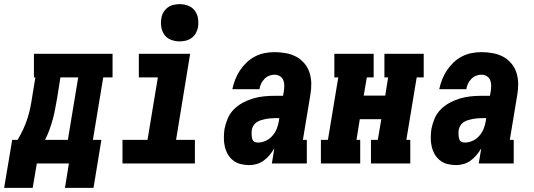

<svg xmlns="http://www.w3.org/2000/svg" viewBox="-62 -790 2582 928"><path d="M-42 118 -3 -114H23Q38 -139 50.5 -166Q63 -193 71.5 -220Q80 -247 85.5 -275Q91 -303 95 -331L109 -416H102V-530H482V-416H437L387 -114H428L390 118H252L271 0H116L96 118ZM266 -114 316 -416H230L214 -315Q209 -289 204.5 -263.5Q200 -238 193 -213Q186 -188 177 -163Q168 -138 156 -114Z M530 0V-114H651L701 -416H609V-530H857L789 -114H880V0ZM806 -590Q785 -590 765 -597.5Q745 -605 733 -621.5Q721 -638 717.5 -659Q714 -680 718 -702Q720 -717 728 -730.5Q736 -744 748.5 -753.5Q761 -763 776.5 -766.5Q792 -770 806 -770Q828 -770 847.5 -762.5Q867 -755 879.5 -738.5Q892 -722 895 -701Q898 -680 895 -658Q892 -643 884.5 -629.5Q877 -616 864 -606.5Q851 -597 836 -593.5Q821 -590 806 -590Z M1143 8Q1122 8 1101.5 3Q1081 -2 1065 -14.5Q1049 -27 1039 -44.5Q1029 -62 1024.5 -82Q1020 -102 1020 -123.5Q1020 -145 1023 -166Q1028 -192 1038.5 -217Q1049 -242 1068.5 -261.5Q1088 -281 1112.5 -294Q1137 -307 1163 -314.5Q1189 -322 1215 -324.5Q1241 -327 1267 -327H1306L1310 -349Q1312 -363 1312 -377Q1312 -391 1307 -403Q1302 -415 1290.5 -422Q1279 -429 1265 -429Q1252 -429 1239 -424Q1226 -419 1216 -408.5Q1206 -398 1200 -385.5Q1194 -373 1192 -359H1061Q1066 -383 1075 -406Q1084 -429 1098 -450Q1112 -471 1130.5 -488.5Q1149 -506 1171.5 -517.5Q1194 -529 1218 -533.5Q1242 -538 1265 -538Q1293 -538 1320 -533Q1347 -528 1369.5 -516Q1392 -504 1409 -484Q1426 -464 1434 -439Q1442 -414 1442.5 -386.5Q1443 -359 1438 -331L1402 -114H1421V0H1252L1264 -73Q1254 -56 1241.5 -41Q1229 -26 1213.5 -14.5Q1198 -3 1179.5 2.5Q1161 8 1143 8ZM1185 -101Q1204 -101 1222.5 -109.5Q1241 -118 1254.5 -133.5Q1268 -149 1275.5 -167.5Q1283 -186 1286 -205L1288 -219H1267Q1256 -219 1245 -218Q1234 -217 1223 -215Q1212 -213 1200.5 -209.5Q1189 -206 1179 -199.5Q1169 -193 1163 -183Q1157 -173 1155 -162Q1154 -155 1154 -148Q1154 -141 1154.5 -134.5Q1155 -128 1156.5 -121.5Q1158 -115 1161.5 -110Q1165 -105 1171.5 -103Q1178 -101 1185 -101Z M1489 0V-114H1523L1573 -416H1554V-530H1744V-416H1711L1696 -328H1800L1814 -416H1796V-530H1986V-416H1952L1902 -114H1921V0H1731V-114H1764L1781 -214H1677L1661 -114H1679V0Z M2143 8Q2122 8 2101.5 3Q2081 -2 2065 -14.5Q2049 -27 2039 -44.5Q2029 -62 2024.5 -82Q2020 -102 2020 -123.5Q2020 -145 2023 -166Q2028 -192 2038.5 -217Q2049 -242 2068.5 -261.5Q2088 -281 2112.5 -294Q2137 -307 2163 -314.5Q2189 -322 2215 -324.5Q2241 -327 2267 -327H2306L2310 -349Q2312 -363 2312 -377Q2312 -391 2307 -403Q2302 -415 2290.5 -422Q2279 -429 2265 -429Q2252 -429 2239 -424Q2226 -419 2216 -408.5Q2206 -398 2200 -385.5Q2194 -373 2192 -359H2061Q2066 -383 2075 -406Q2084 -429 2098 -450Q2112 -471 2130.5 -488.5Q2149 -506 2171.5 -517.5Q2194 -529 2218 -533.5Q2242 -538 2265 -538Q2293 -538 2320 -533Q2347 -528 2369.5 -516Q2392 -504 2409 -484Q2426 -464 2434 -439Q2442 -414 2442.5 -386.5Q2443 -359 2438 -331L2402 -114H2421V0H2252L2264 -73Q2254 -56 2241.5 -41Q2229 -26 2213.5 -14.5Q2198 -3 2179.5 2.5Q2161 8 2143 8ZM2185 -101Q2204 -101 2222.5 -109.5Q2241 -118 2254.5 -133.5Q2268 -149 2275.5 -167.5Q2283 -186 2286 -205L2288 -219H2267Q2256 -219 2245 -218Q2234 -217 2223 -215Q2212 -213 2200.5 -209.5Q2189 -206 2179 -199.5Q2169 -193 2163 -183Q2157 -173 2155 -162Q2154 -155 2154 -148Q2154 -141 2154.5 -134.5Q2155 -128 2156.5 -121.5Q2158 -115 2161.5 -110Q2165 -105 2171.5 -103Q2178 -101 2185 -101Z"/></svg>

Font: Iosevka Slab Heavy Oblique
Style: Regular
Weight: 900
Italic angle: -9°
Monospace: yes
Designer: Belleve Invis
Foundry: Belleve Invis
Version: Version 11.1.1; ttfautohint (v1.8.3)